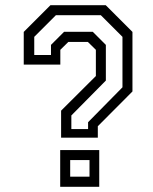

<svg xmlns="http://www.w3.org/2000/svg" viewBox="-20 -720 590 740"><path d="M215.5 -189.5V-293.5L349.5 -427V-528L318.5 -558.5H243.5L212.5 -528V-471H71.5V-597L174.5 -700H387.5L490.5 -597V-367.5L357 -233.5V-189.5ZM250.5 -39H325V-103H250.5ZM212 0V-141.5H362.5V0ZM255 -222.5H319.5V-249L452 -383.5V-578L368.5 -661.5H195.5L112 -578V-508H176.5V-547L227 -597.5H337.5L388 -547V-409.5L255 -275Z"/></svg>

Font: Tourney
Style: Regular
Weight: 400
Designer: Tyler Finck
Foundry: Etcetera Type Co
Version: Version 1.015